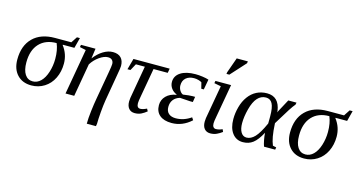

<svg xmlns="http://www.w3.org/2000/svg" viewBox="-91 -1111 3251 1730"><g transform="rotate(15 1534.5 -246.0)"><path d="M213.9 -28.8Q255.4 -28.8 288.1 -60.8Q320.8 -92.8 339.8 -152.3Q358.9 -211.9 358.9 -276.9Q358.9 -358.9 334 -418Q231.4 -418 173.3 -355.5Q115.2 -293 115.2 -179.7Q115.2 -107.9 141.1 -68.4Q167 -28.8 213.9 -28.8ZM391.6 -418 391.1 -414.6Q445.3 -343.8 445.3 -255.4Q445.3 -180.2 415.5 -119.1Q385.7 -58.1 331.5 -24.2Q277.3 9.8 210.9 9.8Q127.4 9.8 78.6 -42.7Q29.8 -95.2 29.8 -184.1Q29.8 -313.5 103 -386.2Q176.3 -459 308.6 -459H460L497.1 -515.6H524.9L499.5 -418Z M866.7 -365.2Q866.7 -387.2 853.8 -400.9Q840.8 -414.6 815.4 -414.6Q779.3 -414.6 735.4 -383.8Q691.4 -353 663.6 -307.6L609.9 0H528.8L603.5 -425.3L545.9 -437.5L549.8 -459.5H685.5L672.4 -365.7Q711.9 -417 757.1 -444.1Q802.2 -471.2 846.2 -471.2Q896 -471.2 921.9 -444.3Q947.8 -417.5 947.8 -368.2Q947.8 -350.6 935.5 -283.2L892.6 -33.7Q884.8 13.7 879.2 80.6Q873.5 147.5 873.5 191.4L869.6 213.4H784.2Q784.2 163.6 792.7 93Q801.3 22.5 810.5 -27.8L855.5 -284.2Q866.7 -346.2 866.7 -365.2Z M1181.6 -85Q1181.6 -41 1213.9 -41Q1237.8 -41 1273.9 -58.6L1286.1 -36.1Q1262.7 -16.6 1236.3 -3.4Q1210 9.8 1175.3 9.8Q1140.1 9.8 1120.4 -13.7Q1100.6 -37.1 1100.6 -79.1Q1100.6 -93.3 1103.3 -112.5Q1106 -131.8 1156.7 -418H1073.2L1039.1 -355.5H1011.2L1039.6 -459H1377.4L1370.1 -418H1237.8L1190.4 -149.9Q1181.6 -103.5 1181.6 -85Z M1615.7 -471.2Q1647 -471.2 1682.4 -466.3Q1717.8 -461.4 1740.2 -453.6L1722.7 -357.9H1699.2L1685.1 -414.1Q1675.3 -421.4 1655 -427.2Q1634.8 -433.1 1612.8 -433.1Q1565.9 -433.1 1537.6 -408.2Q1509.3 -383.3 1509.3 -339.4Q1509.3 -313.5 1522.7 -292Q1536.1 -270.5 1553.2 -264.2Q1611.8 -272.9 1639.6 -272.9H1664.6L1656.7 -222.7H1631.3Q1614.7 -222.7 1535.2 -229Q1495.6 -217.3 1475.1 -189.9Q1454.6 -162.6 1454.6 -124Q1454.6 -83 1478.5 -62Q1502.4 -41 1544.9 -41Q1619.6 -41 1686.5 -87.9L1702.1 -64.5Q1620.6 9.8 1519.5 9.8Q1447.3 9.8 1408 -23.4Q1368.7 -56.6 1368.7 -116.7Q1368.7 -167.5 1403.6 -202.6Q1438.5 -237.8 1497.1 -247.1L1498 -250.5Q1465.8 -263.7 1446.8 -290Q1427.7 -316.4 1427.7 -349.1Q1427.7 -406.2 1478.3 -438.7Q1528.8 -471.2 1615.7 -471.2Z M1886.7 -85Q1886.7 -63 1895.8 -52Q1904.8 -41 1918.9 -41Q1948.2 -41 1979.5 -55.7L1989.7 -32.7Q1966.8 -15.1 1940.2 -2.7Q1913.6 9.8 1879.9 9.8Q1845.2 9.8 1825.4 -13.7Q1805.7 -37.1 1805.7 -79.1Q1805.7 -93.8 1808.3 -113.5Q1811 -133.3 1863.3 -424.8L1800.3 -437L1804.2 -459H1950.2L1895.5 -149.9Q1886.7 -104.5 1886.7 -85ZM1883.8 -545.9 1886.2 -562 1937 -704.6H2041L2038.1 -686.5L1910.6 -545.9Z M2488.3 -22 2484.4 0H2380.4Q2372.1 -22.5 2365.2 -57.9Q2358.4 -93.3 2356.9 -123.5Q2317.4 -49.8 2278.1 -19.8Q2238.8 10.3 2184.1 10.3Q2122.1 10.3 2085.4 -38.1Q2048.8 -86.4 2048.8 -169.4Q2048.8 -225.6 2064.5 -283.2Q2080.1 -340.8 2111.6 -384Q2143.1 -427.2 2187 -449.5Q2231 -471.7 2283.7 -471.7Q2395.5 -471.7 2414.6 -343.3L2415 -329.1L2421.9 -343.8L2483.9 -459H2560.5L2556.6 -439.5Q2538.1 -418 2511.5 -377Q2484.9 -335.9 2420.9 -230Q2424.8 -154.8 2433.3 -108.2Q2441.9 -61.5 2455.6 -29.3ZM2363.3 -279.3Q2363.3 -360.4 2344 -396.5Q2324.7 -432.6 2284.2 -432.6Q2238.3 -432.6 2205.6 -396.5Q2172.9 -360.4 2153.8 -287.1Q2134.8 -213.9 2134.8 -154.3Q2134.8 -100.6 2153.6 -69.3Q2172.4 -38.1 2206.1 -38.1Q2246.6 -38.1 2283.2 -76.7Q2319.8 -115.2 2362.8 -211.4L2363.3 -251Z M2757.8 -28.8Q2799.3 -28.8 2832 -60.8Q2864.7 -92.8 2883.8 -152.3Q2902.8 -211.9 2902.8 -276.9Q2902.8 -358.9 2877.9 -418Q2775.4 -418 2717.3 -355.5Q2659.2 -293 2659.2 -179.7Q2659.2 -107.9 2685.1 -68.4Q2710.9 -28.8 2757.8 -28.8ZM2935.5 -418 2935.1 -414.6Q2989.3 -343.8 2989.3 -255.4Q2989.3 -180.2 2959.5 -119.1Q2929.7 -58.1 2875.5 -24.2Q2821.3 9.8 2754.9 9.8Q2671.4 9.8 2622.6 -42.7Q2573.7 -95.2 2573.7 -184.1Q2573.7 -313.5 2647 -386.2Q2720.2 -459 2852.5 -459H3003.9L3041 -515.6H3068.8L3043.5 -418Z"/></g></svg>

Font: Liberation Serif
Style: Italic
Weight: 400
Italic angle: -16.333°
Designer: Steve Matteson
Foundry: Ascender Corporation
Version: Version 2.1.5